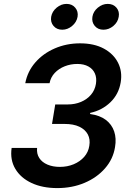

<svg xmlns="http://www.w3.org/2000/svg" viewBox="-20 -961 676 991"><path d="M275.4 9.8Q199.2 9.8 143.1 -16.4Q86.9 -42.5 59.1 -89.4Q31.2 -136.2 40 -197.3H171.4Q168.5 -167.5 182.6 -145.5Q196.8 -123.5 224.6 -111.6Q252.4 -99.6 289.1 -99.6Q327.6 -99.6 360.4 -113.3Q393.1 -127 414.6 -151.4Q436 -175.8 440.9 -208Q446.8 -241.7 433.3 -267.1Q419.9 -292.5 389.6 -306.9Q359.4 -321.3 313 -321.3H248.5L265.1 -421.9H329.6Q367.2 -421.9 398.2 -435.1Q429.2 -448.2 449.5 -471.9Q469.7 -495.6 475.1 -527.8Q480 -559.1 469.7 -582Q459.5 -605 436.3 -617.9Q413.1 -630.9 378.9 -630.9Q344.7 -630.9 314.2 -618.9Q283.7 -606.9 262.7 -584.7Q241.7 -562.5 235.8 -531.7H110.4Q122.1 -592.8 162.4 -638.9Q202.6 -685.1 262.9 -711.2Q323.2 -737.3 393.6 -737.3Q465.8 -737.3 515.9 -710.2Q565.9 -683.1 589.1 -637.5Q612.3 -591.8 603 -536.1Q592.8 -474.6 549.8 -433.1Q506.8 -391.6 445.8 -378.4L444.8 -372.6Q495.1 -365.7 526.1 -342.3Q557.1 -318.8 569.3 -282.7Q581.5 -246.6 573.7 -201.7Q564 -140.1 522.2 -92.3Q480.5 -44.4 416.5 -17.3Q352.5 9.8 275.4 9.8ZM513.7 -807.6Q485.8 -807.6 469.2 -827.1Q452.6 -846.7 457 -874.5Q461.4 -901.9 484.9 -921.4Q508.3 -940.9 536.1 -940.9Q564.5 -940.9 581.1 -921.4Q597.7 -901.9 592.8 -874.5Q588.4 -846.7 565.2 -827.1Q542 -807.6 513.7 -807.6ZM301.3 -807.6Q272.9 -807.6 256.3 -827.1Q239.7 -846.7 244.1 -874.5Q249 -901.9 272.2 -921.4Q295.4 -940.9 323.7 -940.9Q351.6 -940.9 368.2 -921.4Q384.8 -901.9 380.4 -874.5Q375.5 -846.7 352.3 -827.1Q329.1 -807.6 301.3 -807.6Z"/></svg>

Font: Inter SemiBold
Style: Italic
Weight: 600
Italic angle: -9.3988°
Designer: Rasmus Andersson
Foundry: rsms
Version: Version 4.001;git-66647c0bb